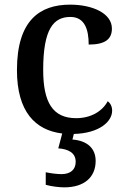

<svg xmlns="http://www.w3.org/2000/svg" viewBox="-20 -567 542 827"><path d="M257 240C342 240 392 197 392 126C392 73 357 39 292 34L298 10C409 7 463 -44 463 -90C463 -108 456 -122 444 -131C421 -88 372 -58 308 -58C207 -58 166 -126 166 -266C166 -443 211 -494 283 -494C345 -494 362 -440 362 -375C434 -375 462 -399 462 -444C462 -510 378 -547 282 -547C152 -547 53 -480 53 -265C53 -86 132 -6 248 8L231 72C274 75 306 91 306 130C306 164 283 183 245 183C227 183 201 180 177 175V229C201 236 236 240 257 240Z"/></svg>

Font: Noto Serif Tamil Medium
Style: Italic
Weight: 500
Italic angle: -12°
Designer: Indian Type Foundry, Tom Grace, and the Monotype Design Team
Foundry: Monotype Imaging Inc.
Version: Version 2.003